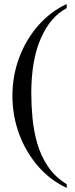

<svg xmlns="http://www.w3.org/2000/svg" viewBox="-20 -715 373 950"><path d="M310.1 214.8Q228.5 176.8 168.2 107.2Q107.9 37.6 74.7 -52.2Q41.5 -142.1 41.5 -240.7Q41.5 -340.8 75.2 -430.4Q108.9 -520 169.4 -588.9Q230 -657.7 310.1 -695.3V-674.8Q228.5 -631.8 181.6 -524.2Q134.8 -416.5 134.8 -253.9Q134.8 -193.8 140.9 -129.6Q147 -65.4 164.8 -4.2Q182.6 57.1 217.5 109.1Q252.4 161.1 310.1 196.3Z"/></svg>

Font: Awami Nastaliq
Style: Regular
Weight: 400
Designer: Peter Martin, SIL International
Foundry: SIL International
Version: Version 3.100